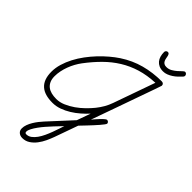

<svg xmlns="http://www.w3.org/2000/svg" viewBox="-375 -1036 1524 1524"><g transform="rotate(45 387.0 -274.5)"><path d="M584 -202.6Q592.3 -202.6 598.9 -196.5Q605.5 -190.4 605.5 -182.1Q605.5 -177.2 595.7 -164.1Q585.9 -150.9 570.8 -133.3Q555.7 -115.7 537.6 -96.2Q519.5 -76.7 502.7 -58.8Q485.8 -41 472.7 -27.3Q459.5 -13.7 454.1 -7.8L383.8 189.5Q373.5 217.8 358.4 250.5Q343.3 283.2 322 311Q300.8 338.9 272.7 357.4Q244.6 376 209.5 376Q185.1 376 168.7 362.3Q152.3 348.6 152.3 323.7Q152.3 302.2 160.6 279.8Q168.9 257.3 181.9 235.8Q194.8 214.4 210 195.1Q225.1 175.8 238.8 161.1L415.5 -30.8L456.5 -145Q431.2 -117.7 399.7 -90.1Q368.2 -62.5 332.5 -40.5Q296.9 -18.6 258.5 -4.9Q220.2 8.8 180.7 8.8Q136.7 8.8 103.3 -1Q69.8 -10.7 46.9 -31.5Q23.9 -52.2 12.2 -84.2Q0.5 -116.2 0.5 -160.6Q0.5 -204.1 13.9 -249Q27.3 -293.9 50.3 -337.9Q73.2 -381.8 104 -423.3Q134.8 -464.8 169.4 -501.5Q204.1 -538.1 240.7 -569.1Q277.3 -600.1 312 -623Q394.5 -677.2 485.1 -701.4Q575.7 -725.6 673.8 -725.6Q685.1 -725.6 692.1 -719.5Q699.2 -713.4 699.2 -701.7Q699.2 -700.7 693.8 -684.8Q688.5 -668.9 679.2 -642.1Q669.9 -615.2 657.2 -579.8Q644.5 -544.4 630.4 -504.4Q616.2 -464.4 601.1 -421.4Q585.9 -378.4 571.3 -337.2Q556.6 -295.9 543.2 -258.1Q529.8 -220.2 519 -190.2Q508.3 -160.2 501 -139.6Q493.7 -119.1 491.2 -112.8Q494.6 -116.7 501.7 -125Q508.8 -133.3 517.6 -143.3Q526.4 -153.3 536.1 -163.8Q545.9 -174.3 554.9 -182.9Q564 -191.4 571.5 -197Q579.1 -202.6 584 -202.6ZM646.5 -681.6Q557.6 -677.7 484.6 -655.5Q411.6 -633.3 348.9 -594.5Q286.1 -555.7 231.2 -501.2Q176.3 -446.8 124.5 -377.9Q107.4 -355 92.5 -327.9Q77.6 -300.8 66.7 -271.5Q55.7 -242.2 49.6 -211.9Q43.5 -181.6 43.5 -153.3Q43.5 -120.6 53.7 -97.9Q64 -75.2 82 -61Q100.1 -46.9 125.2 -40.5Q150.4 -34.2 180.7 -34.2Q218.8 -34.2 257.3 -50.8Q295.9 -67.4 331.8 -92.5Q367.7 -117.7 398.4 -147.9Q429.2 -178.2 451.7 -206.1Q474.1 -233.9 492.4 -265.6Q510.7 -297.4 522.5 -331.1ZM378.4 73.2Q371.6 80.6 355.5 97.2Q339.4 113.8 319.1 135.5Q298.8 157.2 276.9 182.4Q254.9 207.5 237.1 232.2Q219.2 256.8 207.5 279.1Q195.8 301.3 195.8 316.9Q195.8 332.5 210.9 332.5Q234.4 332.5 254.4 317.9Q274.4 303.2 291 280Q307.6 256.8 321 227.8Q334.5 198.7 345.2 169.9Q356 141.1 364.3 115.5Q372.6 89.8 378.4 73.2ZM522.5 -903.3Q522.5 -912.1 528.8 -918.5Q535.2 -924.8 543.9 -924.8Q553.7 -924.8 558.3 -918Q563 -911.1 565.4 -900.6Q567.9 -890.1 569.8 -878.2Q571.8 -866.2 576.9 -855.7Q582 -845.2 591.8 -838.4Q601.6 -831.5 619.1 -831.5Q645 -831.5 666 -843.8Q687 -856 703.9 -870.8Q720.7 -885.7 732.9 -897.9Q745.1 -910.2 753.4 -910.2Q762.7 -910.2 768.6 -902.8Q774.4 -895.5 774.4 -887.2Q774.4 -880.4 768.6 -873.5Q755.4 -858.9 739.3 -843.5Q723.1 -828.1 704.6 -815.9Q686 -803.7 666 -795.9Q646 -788.1 625 -788.1Q598.6 -788.1 579.3 -796.9Q560.1 -805.7 547.4 -821Q534.7 -836.4 528.6 -857.4Q522.5 -878.4 522.5 -903.3Z"/></g></svg>

Font: Helvetia Verbundene
Style: Regular
Weight: 400
Designer: Peter Wiegel, original typeface by Carl Albert Fahrenwaldt 1901
Foundry: Peter Wiegel
Version: Version 2.000